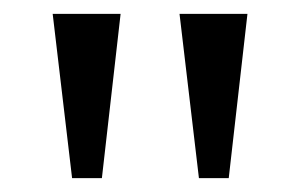

<svg xmlns="http://www.w3.org/2000/svg" viewBox="-20 -734 433 277"><path d="M84 -477 56 -714H154L127 -477ZM267 -477 239 -714H337L310 -477Z"/></svg>

Font: Noto Serif Hentaigana
Style: Regular
Weight: 400
Designer: Kazuhiro Yamada
Foundry: nipponia
Version: Version 1.000; ttfautohint (v1.8.4.7-5d5b)